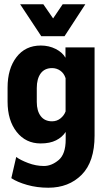

<svg xmlns="http://www.w3.org/2000/svg" viewBox="-20 -669 497 902"><path d="M33.2 168Q61 186.5 107.4 199.7Q153.8 212.9 207 212.9Q303.2 212.9 363.8 151.9Q424.3 90.8 424.3 -31.7V-446.3H287.6V-398.4H287.1Q273.4 -422.9 241.7 -439Q210 -455.1 171.9 -455.1Q99.1 -455.1 57.4 -400.6Q15.6 -346.2 15.6 -257.3V-191.9Q15.6 -103.5 58.3 -49.3Q101.1 4.9 170.9 4.9Q214.4 4.9 243.4 -9.8Q272.5 -24.4 288.6 -49.3V-13.7Q288.6 55.2 255.4 83Q222.2 110.8 186.5 110.8Q148.9 110.8 111.8 96.7Q74.7 82.5 56.2 68.4ZM152.8 -255.4Q152.8 -298.8 171.1 -324Q189.5 -349.1 224.6 -349.1Q246.1 -349.1 263.4 -336.9Q280.8 -324.7 288.1 -301.8V-145.5Q281.2 -126.5 264.2 -112.8Q247.1 -99.1 224.6 -99.1Q189.9 -99.1 171.4 -123.5Q152.8 -147.9 152.8 -189.9ZM173.8 -499H283.2L380.9 -648.9H274.4L229.5 -582.5L183.6 -648.9H74.7Z"/></svg>

Font: Roboto Flex Super Cond Bold
Style: Regular
Weight: 700
Width: 3
Designer: Berlow after Robertson
Foundry: Google
Version: Version 3.000